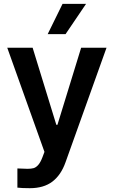

<svg xmlns="http://www.w3.org/2000/svg" viewBox="-20 -778 592 997"><path d="M70.3 196.3V96.7Q101.6 98.6 123 98.6Q141.6 98.6 154.1 95.2Q166.5 91.8 178.2 78.9Q189.9 65.9 200.2 39.1L210.9 10.7L17.6 -530.3H149.4L272.5 -129.9H278.3L401.4 -530.3H533.2L320.3 64.5Q296.9 130.9 252 165Q207 199.2 134.8 199.2Q93.8 199.2 70.3 196.3ZM304.7 -757.8H426.8L320.3 -600.6H227.5Z"/></svg>

Font: Pretendard SemiBold
Style: Regular
Weight: 600
Designer: Base glyphs from Inter by Rasmus Andersson; Hangeul glyphs from Noto Sans CJK(Source Han Sans) by Jang Soo-young and Kan
Foundry: Kil Hyung-jin
Version: Version 1.309